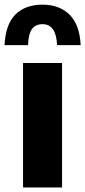

<svg xmlns="http://www.w3.org/2000/svg" viewBox="-58 -826 376 846"><path d="M43.5 0V-548.5H215.5V0ZM129.5 -805.5Q203 -805.5 248 -761.8Q293 -718 297.5 -627H193.5Q189.5 -719.5 129.5 -719.5Q98.5 -719.5 83 -698.2Q67.5 -677 65.5 -627H-38Q-33.5 -719 10 -762.2Q53.5 -805.5 129.5 -805.5Z"/></svg>

Font: Encode Sans Condensed ExtraBold
Style: Regular
Weight: 800
Width: 3
Designer: Multiple Designers
Foundry: Impallari Type
Version: Version 2.000